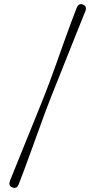

<svg xmlns="http://www.w3.org/2000/svg" viewBox="-20 -775 463 936"><path d="M228 -300Q217 -273 201.5 -230.8Q186 -188.5 168 -139Q150 -89.5 132 -39.8Q114 10 98 53Q82 96 71 124Q61 147.5 39.5 138.5Q19.5 130 29 105.5Q40.5 76.5 58 33.5Q75.5 -9.5 95.2 -58.5Q115 -107.5 134.8 -156Q154.5 -204.5 171 -245.5Q187.5 -286.5 198 -313Q208.5 -339 223.8 -380.5Q239 -422 256.8 -471.5Q274.5 -521 292.2 -570.8Q310 -620.5 326 -664Q342 -707.5 354 -737Q364.5 -761.5 385 -752.5Q405.5 -743.5 396 -720Q384.5 -692 367.5 -649.5Q350.5 -607 330.8 -557.8Q311 -508.5 291.5 -459.2Q272 -410 255.2 -368.2Q238.5 -326.5 228 -300Z"/></svg>

Font: Fraunces 72pt Soft Light
Style: Regular
Weight: 300
Version: Version 1.000;[b76b70a41]